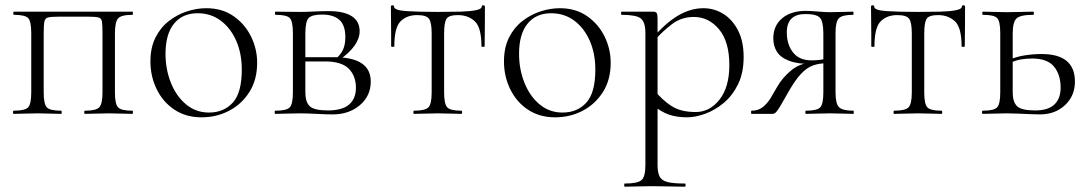

<svg xmlns="http://www.w3.org/2000/svg" viewBox="-20 -430 4103 725"><path d="M480 -12Q482 -12 482 -6Q482 0 480 0Q461 0 438 -1Q415 -2 392 -2Q367 -2 343 -1Q319 0 301 0Q298 0 298 -6Q298 -12 301 -12Q343 -12 355 -25Q367 -38 367 -81V-305Q367 -336 365 -348.5Q363 -361 352 -364Q341 -367 315 -367H199Q172 -367 161 -364Q150 -361 147.5 -348Q145 -335 145 -303V-81Q145 -38 156.5 -25Q168 -12 211 -12Q213 -12 213 -6Q213 0 211 0Q192 0 169 -1Q146 -2 123 -2Q98 -2 74.5 -1Q51 0 32 0Q29 0 29 -6Q29 -12 32 -12Q75 -12 86.5 -25Q98 -38 98 -81V-305Q98 -349 86.5 -361.5Q75 -374 33 -374Q30 -374 30 -380Q30 -386 33 -386H480Q482 -386 482 -380Q482 -374 480 -374Q437 -374 425.5 -360Q414 -346 414 -303V-81Q414 -38 425.5 -25Q437 -12 480 -12Z M741 13Q682 13 638.5 -16Q595 -45 571.5 -93.5Q548 -142 548 -198Q548 -250 567 -288Q586 -326 617.5 -350.5Q649 -375 686 -387Q723 -399 759 -399Q819 -399 862 -369Q905 -339 928 -292Q951 -245 951 -193Q951 -129 922 -83Q893 -37 845.5 -12Q798 13 741 13ZM769 -5Q825 -5 859 -42.5Q893 -80 893 -167Q893 -228 872 -276Q851 -324 813.5 -352Q776 -380 726 -380Q669 -380 637 -340.5Q605 -301 605 -227Q605 -168 625.5 -117Q646 -66 683 -35.5Q720 -5 769 -5Z M1111 -385Q1137 -385 1165 -386.5Q1193 -388 1222 -388Q1278 -388 1308 -369Q1338 -350 1338 -312Q1338 -258 1262 -204L1249 -209Q1266 -223 1275 -242Q1284 -261 1284 -290Q1284 -335 1261.5 -355Q1239 -375 1196 -375Q1159 -375 1146 -362.5Q1133 -350 1133 -303V-81Q1133 -45 1149.5 -29Q1166 -13 1218 -13Q1273 -13 1298.5 -35.5Q1324 -58 1324 -99Q1324 -143 1297 -170.5Q1270 -198 1207 -198H1115L1114 -214H1242Q1380 -214 1380 -122Q1380 -68 1339 -33Q1298 2 1236 2Q1212 2 1175.5 0Q1139 -2 1111 -2Q1086 -2 1062.5 -1Q1039 0 1020 0Q1017 0 1017 -6Q1017 -12 1020 -12Q1063 -12 1074.5 -25Q1086 -38 1086 -81V-305Q1086 -349 1074.5 -361.5Q1063 -374 1021 -374Q1018 -374 1018 -380Q1018 -386 1021 -386Q1039 -386 1062.5 -385.5Q1086 -385 1111 -385Z M1543 0Q1541 0 1541 -6Q1541 -12 1543 -12Q1586 -12 1598 -25Q1610 -38 1610 -81V-303Q1610 -345 1600 -359Q1590 -373 1555 -373Q1516 -373 1492.5 -349.5Q1469 -326 1469 -255Q1469 -253 1463 -253Q1457 -253 1457 -255Q1457 -269 1457 -297.5Q1457 -326 1456.5 -356Q1456 -386 1456 -405Q1456 -410 1462 -410Q1468 -410 1468 -405Q1468 -391 1515.5 -388Q1563 -385 1633 -385Q1680 -385 1717.5 -386Q1755 -387 1777 -391.5Q1799 -396 1799 -405Q1799 -410 1805 -410Q1811 -410 1811 -405Q1811 -386 1811 -356Q1811 -326 1810.5 -297.5Q1810 -269 1810 -255Q1810 -253 1804 -253Q1798 -253 1798 -255Q1798 -326 1773 -349.5Q1748 -373 1709 -373Q1675 -373 1666 -359Q1657 -345 1657 -303V-81Q1657 -38 1668.5 -25Q1680 -12 1722 -12Q1725 -12 1725 -6Q1725 0 1722 0Q1704 0 1681 -1Q1658 -2 1634 -2Q1610 -2 1586.5 -1Q1563 0 1543 0Z M2076 13Q2017 13 1973.5 -16Q1930 -45 1906.5 -93.5Q1883 -142 1883 -198Q1883 -250 1902 -288Q1921 -326 1952.5 -350.5Q1984 -375 2021 -387Q2058 -399 2094 -399Q2154 -399 2197 -369Q2240 -339 2263 -292Q2286 -245 2286 -193Q2286 -129 2257 -83Q2228 -37 2180.5 -12Q2133 13 2076 13ZM2104 -5Q2160 -5 2194 -42.5Q2228 -80 2228 -167Q2228 -228 2207 -276Q2186 -324 2148.5 -352Q2111 -380 2061 -380Q2004 -380 1972 -340.5Q1940 -301 1940 -227Q1940 -168 1960.5 -117Q1981 -66 2018 -35.5Q2055 -5 2104 -5Z M2339 275Q2337 275 2337 269Q2337 263 2339 263Q2388 263 2402.5 250Q2417 237 2417 194V-305Q2417 -347 2399.5 -360.5Q2382 -374 2328 -374Q2325 -374 2325 -380Q2325 -386 2328 -386Q2356 -386 2378 -386Q2400 -386 2416.5 -386Q2433 -386 2445 -386Q2456 -386 2459.5 -381Q2463 -376 2463 -359V194Q2463 222 2471 237Q2479 252 2501 257.5Q2523 263 2566 263Q2569 263 2569 269Q2569 275 2566 275Q2540 275 2508 274Q2476 273 2441 273Q2413 273 2386 274Q2359 275 2339 275ZM2574 13Q2536 13 2506.5 3Q2477 -7 2442 -35L2452 -88Q2480 -53 2515 -30Q2550 -7 2607 -7Q2660 -7 2697 -54Q2734 -101 2734 -184Q2734 -273 2695 -319.5Q2656 -366 2600 -366Q2554 -366 2519 -340Q2484 -314 2452 -278L2443 -285Q2494 -344 2541 -371.5Q2588 -399 2636 -399Q2677 -399 2711.5 -377.5Q2746 -356 2767 -315Q2788 -274 2788 -215Q2788 -155 2767 -112Q2746 -69 2713 -41.5Q2680 -14 2643 -0.5Q2606 13 2574 13Z M3202 -12Q3204 -12 3204 -6Q3204 0 3202 0Q3185 0 3162.5 -1Q3140 -2 3115 -2Q3088 -2 3065.5 -1Q3043 0 3023 0Q3021 0 3021 -6Q3021 -12 3023 -12Q3066 -12 3077.5 -25Q3089 -38 3089 -81V-193L3100 -191Q3072 -191 3049 -182.5Q3026 -174 3004 -150.5Q2982 -127 2956 -81Q2937 -47 2926.5 -29.5Q2916 -12 2910 -6Q2904 0 2897 0H2818Q2816 0 2816 -6Q2816 -12 2818 -12Q2844 -12 2861.5 -26.5Q2879 -41 2891 -61.5Q2903 -82 2914 -101Q2935 -138 2968.5 -165Q3002 -192 3041 -192L3048 -188Q2992 -188 2959.5 -200.5Q2927 -213 2913.5 -235Q2900 -257 2900 -285Q2900 -333 2933.5 -361Q2967 -389 3023 -389Q3040 -389 3068 -386.5Q3096 -384 3115 -384Q3140 -384 3161.5 -385Q3183 -386 3201 -386Q3203 -386 3203 -380Q3203 -374 3201 -374Q3161 -374 3148 -361.5Q3135 -349 3135 -305V-81Q3135 -38 3148.5 -25Q3162 -12 3202 -12ZM2951 -308Q2951 -262 2974.5 -232Q2998 -202 3045 -202Q3059 -202 3076 -204Q3093 -206 3103 -208L3089 -201V-303Q3089 -349 3076 -363Q3063 -377 3022 -377Q2951 -377 2951 -308Z M3356 0Q3354 0 3354 -6Q3354 -12 3356 -12Q3399 -12 3411 -25Q3423 -38 3423 -81V-303Q3423 -345 3413 -359Q3403 -373 3368 -373Q3329 -373 3305.5 -349.5Q3282 -326 3282 -255Q3282 -253 3276 -253Q3270 -253 3270 -255Q3270 -269 3270 -297.5Q3270 -326 3269.5 -356Q3269 -386 3269 -405Q3269 -410 3275 -410Q3281 -410 3281 -405Q3281 -391 3328.5 -388Q3376 -385 3446 -385Q3493 -385 3530.5 -386Q3568 -387 3590 -391.5Q3612 -396 3612 -405Q3612 -410 3618 -410Q3624 -410 3624 -405Q3624 -386 3624 -356Q3624 -326 3623.5 -297.5Q3623 -269 3623 -255Q3623 -253 3617 -253Q3611 -253 3611 -255Q3611 -326 3586 -349.5Q3561 -373 3522 -373Q3488 -373 3479 -359Q3470 -345 3470 -303V-81Q3470 -38 3481.5 -25Q3493 -12 3535 -12Q3538 -12 3538 -6Q3538 0 3535 0Q3517 0 3494 -1Q3471 -2 3447 -2Q3423 -2 3399.5 -1Q3376 0 3356 0Z M3804 -303V-81Q3804 -45 3820.5 -29Q3837 -13 3889 -13Q3938 -13 3961.5 -35.5Q3985 -58 3985 -99Q3985 -148 3960 -178.5Q3935 -209 3878 -209Q3855 -209 3834.5 -205.5Q3814 -202 3791 -191L3785 -202Q3817 -216 3849.5 -221Q3882 -226 3913 -226Q4039 -226 4039 -122Q4039 -68 4001.5 -33Q3964 2 3907 2Q3891 2 3869 1Q3847 0 3824 -1Q3801 -2 3782 -2Q3757 -2 3733.5 -1Q3710 0 3691 0Q3688 0 3688 -6Q3688 -12 3691 -12Q3734 -12 3745.5 -25Q3757 -38 3757 -81V-305Q3757 -349 3745.5 -361.5Q3734 -374 3692 -374Q3689 -374 3689 -380Q3689 -386 3692 -386Q3710 -386 3733.5 -385Q3757 -384 3782 -384Q3809 -384 3835 -385Q3861 -386 3881 -386Q3884 -386 3884 -380Q3884 -374 3881 -374Q3832 -374 3818 -360Q3804 -346 3804 -303Z"/></svg>

Font: Cormorant Light
Style: Regular
Weight: 300
Designer: Christian Thalmann (Catharsis Fonts)
Foundry: Catharsis Fonts
Version: Version 4.000